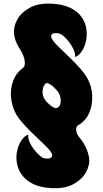

<svg xmlns="http://www.w3.org/2000/svg" viewBox="-20 -859 567 1054"><path d="M418 -102Q439 -77 452.5 -47Q466 -17 469 8Q474 47 452 86.5Q430 126 383.5 151.5Q337 177 267 174Q201 171 160 150Q119 129 98 98Q77 67 72 32Q67 -3 75 -35Q83 -67 99 -90Q115 -113 135 -120Q133 -100 142.5 -78.5Q152 -57 167 -38Q182 -19 196.5 -6.5Q211 6 218 9Q234 13 250 10.5Q266 8 266.5 -6.5Q267 -21 238 -50Q227 -62 204 -83.5Q181 -105 154 -131.5Q127 -158 104 -184Q81 -210 69 -231Q45 -275 40.5 -324Q36 -373 53 -417Q70 -461 108 -488Q119 -496 115.5 -525.5Q112 -555 86 -595Q73 -615 66 -635Q59 -655 57 -673Q53 -713 75 -752Q97 -791 143.5 -816.5Q190 -842 260 -839Q326 -836 367 -815.5Q408 -795 429 -764Q450 -733 454.5 -698Q459 -663 451.5 -631Q444 -599 428 -576Q412 -553 392 -546Q394 -566 384 -587.5Q374 -609 359.5 -628Q345 -647 330.5 -659.5Q316 -672 308 -674Q292 -679 276.5 -676.5Q261 -674 260.5 -660Q260 -646 288 -616Q299 -604 322 -582.5Q345 -561 372 -534Q399 -507 422 -481Q445 -455 457 -434Q483 -389 486 -337Q489 -285 470 -240Q451 -195 407 -170Q398 -165 398 -145.5Q398 -126 418 -102ZM299 -270Q310 -278 312.5 -294.5Q315 -311 310 -330Q305 -349 292 -363Q287 -369 274 -381.5Q261 -394 247.5 -400.5Q234 -407 225 -395Q213 -377 213.5 -351.5Q214 -326 234 -302Q239 -297 250.5 -286Q262 -275 275.5 -268.5Q289 -262 299 -270Z"/></svg>

Font: Potta One
Style: Regular
Weight: 400
Designer: 108,108go
Foundry: Font Zone 108
Version: Version 1.000